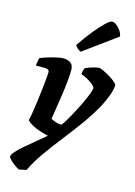

<svg xmlns="http://www.w3.org/2000/svg" viewBox="-143 -857 795 1130"><g transform="rotate(15 254.5 -291.5)"><path d="M89 200Q73 192 57 179.5Q41 167 30.5 156Q20 145 20 140Q20 128 36.5 109Q53 90 80.5 66.5Q108 43 139.5 17Q171 -9 203 -36Q177 -42 152 -50Q127 -58 106 -69.5Q85 -81 71 -95Q76 -116 81.5 -150Q87 -184 92 -222.5Q97 -261 101 -297.5Q105 -334 107.5 -360.5Q110 -387 110 -396Q110 -409 102 -413Q94 -417 80 -417H28Q28 -422 29.5 -432Q31 -442 33 -451.5Q35 -461 36 -464Q51 -471 78 -479.5Q105 -488 132 -494Q159 -500 173 -500Q202 -500 219 -487Q236 -474 236 -446Q236 -416 232 -374Q228 -332 221 -287Q214 -242 208 -202.5Q202 -163 198 -138Q208 -133 220 -128Q232 -123 243 -121Q254 -119 261 -119Q265 -119 279 -141Q293 -163 311.5 -197Q330 -231 348 -268Q366 -305 377.5 -334Q389 -363 389 -375Q389 -381 381.5 -389Q374 -397 361 -406.5Q348 -416 332 -424Q316 -432 300 -437Q300 -445 303 -458Q306 -471 308 -474Q316 -480 333 -486Q350 -492 367 -496Q384 -500 391 -500Q401 -500 419.5 -491Q438 -482 459 -469.5Q480 -457 494.5 -444.5Q509 -432 509 -426Q509 -400 494.5 -361Q480 -322 460 -285Q424 -221 379 -159Q334 -97 287.5 -38Q241 21 200.5 78.5Q160 136 134 191ZM262 -564Q250 -568 239.5 -578Q229 -588 226 -595Q263 -650 297.5 -692.5Q332 -735 358 -759Q384 -783 396 -783Q408 -783 422.5 -772Q437 -761 448.5 -744Q460 -727 462 -710Z"/></g></svg>

Font: Texturina 12pt ExtraBold
Style: Italic
Weight: 800
Italic angle: -11°
Designer: Guillermo Torres Carreño
Foundry: Omnibus-Type
Version: Version 1.002